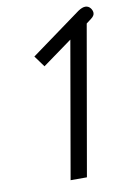

<svg xmlns="http://www.w3.org/2000/svg" viewBox="-82 -760 536 811"><g transform="rotate(-10 186.0 -354.5)"><path d="M256 -584 129 -492 94 -540 311 -698Q329 -710 342 -710Q356 -710 365 -698Q372 -688 372 -678Q372 -666 357 -655L336 -639L224 1H154Z"/></g></svg>

Font: Niramit Light
Style: Italic
Weight: 300
Italic angle: -10°
Designer: Katatrad Aksorn Co.,Ltd.
Foundry: Cadson Demak Co.,Ltd.
Version: Version 1.000; ttfautohint (v1.6)